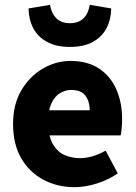

<svg xmlns="http://www.w3.org/2000/svg" viewBox="-20 -762 561 794"><path d="M288 12Q217 12 159 -19Q101 -50 67.5 -108Q34 -166 34 -249Q34 -330 68 -388Q102 -446 156.5 -478Q211 -510 271 -510Q343 -510 390.5 -478Q438 -446 461.5 -391.5Q485 -337 485 -270Q485 -249 483 -230Q481 -211 479 -202H158L156 -306H351Q351 -342 333.5 -366Q316 -390 274 -390Q251 -390 228.5 -377Q206 -364 192 -333Q178 -302 180 -249Q181 -193 201 -162Q221 -131 250 -119.5Q279 -108 310 -108Q337 -108 363.5 -116Q390 -124 417 -139L467 -45Q428 -18 380 -3Q332 12 288 12ZM269 -568Q212 -568 174 -589Q136 -610 117.5 -645.5Q99 -681 98 -727L187 -742Q190 -721 200 -703.5Q210 -686 227 -676Q244 -666 269 -666Q294 -666 311.5 -676Q329 -686 338.5 -703.5Q348 -721 351 -742L440 -727Q439 -681 420.5 -645.5Q402 -610 364.5 -589Q327 -568 269 -568Z"/></svg>

Font: Mada ExtraBold
Style: Regular
Weight: 800
Designer: Khaled Hosny
Version: Version 1.5